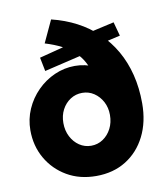

<svg xmlns="http://www.w3.org/2000/svg" viewBox="-84 -817 769 893"><g transform="rotate(-10 300.5 -370.0)"><path d="M299 7Q220.7 7 161 -28Q101.3 -63 67.3 -122.3Q33.3 -181.7 33.3 -255.1Q33.3 -308 54 -355Q74.7 -402 110.5 -437.9Q146.3 -473.9 192.3 -494.3Q238.4 -514.7 288.3 -514.7Q338.6 -514.7 378.3 -494.3Q418 -474 444.8 -436.5Q471.7 -399 481.3 -348L378 -379Q376 -422.3 367.4 -457.4Q358.8 -492.6 343.2 -521.1Q327.7 -549.7 303.8 -571.8Q280 -594 246.5 -611.3Q213 -628.7 169 -642L217.7 -746.7Q281.3 -731.3 335.6 -702.8Q389.9 -674.3 432.8 -633.3Q475.7 -592.3 505.7 -540Q535.7 -487.7 551.5 -424.8Q567.3 -362 567.3 -289Q567.3 -201.6 533.8 -134.8Q500.3 -68 440 -30.5Q379.7 7 299 7ZM300.2 -135.7Q331 -135.7 356 -152.5Q381 -169.3 395.6 -197.7Q410.3 -226.2 410.3 -262Q410.3 -296.3 395.7 -324.2Q381 -352 356.1 -368.7Q331.2 -385.3 300.4 -385.3Q269.7 -385.3 244.7 -369.1Q219.7 -352.9 205 -325.1Q190.3 -297.3 190.3 -262.2Q190.3 -226.4 205 -197.8Q219.6 -169.3 244.5 -152.5Q269.5 -135.7 300.2 -135.7ZM149.3 -515.3 136.3 -580.3 298 -622 355.7 -650 501.7 -683 519.7 -617 406.7 -591 363 -566Z"/></g></svg>

Font: Lexend Medium
Style: Regular
Weight: 500
Designer: Bonnie Shaver-Troup, Thomas Jockin
Foundry: Lexend
Version: Version 1.005